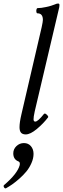

<svg xmlns="http://www.w3.org/2000/svg" viewBox="-71 -745 355 1083"><path d="M74.2 13.2Q56.6 13.2 47.9 3.7Q39.1 -5.9 39.1 -27.8Q39.1 -54.7 49.8 -100.1L164.1 -591.8Q170.9 -623.5 170.9 -632.8Q170.9 -669.9 140.1 -669.9Q135.7 -669.9 134.3 -677.2Q132.8 -684.6 134.8 -691.9Q136.7 -699.2 141.1 -699.2Q160.6 -699.2 189.9 -705.6Q219.2 -711.9 238.8 -720.2Q248.5 -725.1 256.8 -725.1Q262.7 -725.1 263.9 -720.9Q265.1 -716.8 263.2 -704.1L125 -117.2Q117.7 -84 118.2 -71.5Q118.7 -59.1 127.9 -59.1Q142.6 -59.1 176.8 -102.1Q182.1 -108.4 192.9 -98.1Q203.6 -87.9 200.2 -83Q173.8 -48.3 137 -17.6Q100.1 13.2 74.2 13.2ZM-37.1 316.9Q-43.5 319.8 -48.3 311.5Q-53.2 303.2 -47.9 298.8Q27.3 234.4 40 187Q43.5 170.4 34.2 166Q3.9 154.8 3.9 120.1Q3.9 96.2 21.7 79.1Q39.6 62 64 62Q88.4 62 103.3 79.3Q118.2 96.7 118.2 123Q118.2 148.4 106.4 175Q94.7 201.7 77.6 222.4Q60.5 243.2 38.1 262.9Q15.6 282.7 -2.4 295.2Q-20.5 307.6 -37.1 316.9Z"/></svg>

Font: Junicode SmCond Medium
Style: Italic
Weight: 500
Width: 4
Italic angle: -11°
Designer: Peter S. Baker
Version: Version 2.206